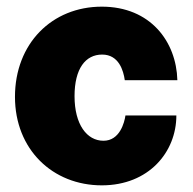

<svg xmlns="http://www.w3.org/2000/svg" viewBox="-20 -547 580 577"><path d="M286 -527C136 -527 25 -416 25 -256C25 -98 138 10 286 10C427 10 510 -90 510 -200H357C354 -179 340 -124 291 -124C241 -124 204 -173 204 -258C204 -341 237 -383 287 -383C337 -383 351 -335 355 -306H513C510 -422 432 -527 286 -527Z"/></svg>

Font: United Sans Black
Style: Regular
Weight: 900
Designer: Pablo Impallari, Rodrigo Fuenzalida (Modified by Dan O. Williams)
Version: Version 1.000;PS 001.000;hotconv 1.0.88;makeotf.lib2.5.64775